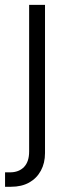

<svg xmlns="http://www.w3.org/2000/svg" viewBox="-48 -542 267 767"><path d="M68.4 -522.5H131.8V69.8Q131.8 109.4 115.2 139.9Q98.6 170.4 68.4 187.3Q38.1 204.1 -3.9 204.1H-27.8V146.5H-8.3Q27.3 146.5 47.9 125.2Q68.4 104 68.4 63Z"/></svg>

Font: Inter 28pt Light
Style: Regular
Weight: 300
Designer: Rasmus Andersson
Foundry: rsms
Version: Version 4.001;git-66647c0bb